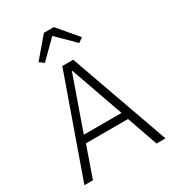

<svg xmlns="http://www.w3.org/2000/svg" viewBox="-218 -1051 1061 1173"><g transform="rotate(-30 312.5 -465.0)"><path d="M278 -930H348L466 -791L434 -768L313 -888L192 -768L160 -791ZM599 0H536L460 -217H163L87 0H27L274 -698H351ZM444 -269 313 -641H309L178 -269Z"/></g></svg>

Font: IBM Plex Sans Light
Style: Regular
Weight: 300
Designer: Mike Abbink, Paul van der Laan, Pieter van Rosmalen
Foundry: Bold Monday
Version: Version 3.0